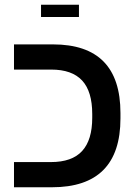

<svg xmlns="http://www.w3.org/2000/svg" viewBox="-20 -791 584 811"><path d="M488.8 -291Q488.8 0 199.2 0H39.1V-106.4H194.8Q284.2 -106.4 326.9 -153.1Q369.6 -199.7 369.6 -293.9V-309.1Q369.6 -404.8 326.9 -450.9Q284.2 -497.1 196.3 -497.1H39.1V-603.5H203.6Q488.8 -603.5 488.8 -313.5ZM313.5 -771V-719.2H153.3V-771Z"/></svg>

Font: Arimo SemiBold
Style: Regular
Weight: 600
Designer: Steve Matteson
Foundry: Monotype Imaging Inc.
Version: Version 1.33